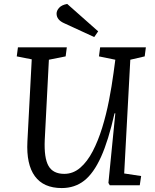

<svg xmlns="http://www.w3.org/2000/svg" viewBox="-20 -940 788 974"><path d="M610 -60 696 -47 689 0H537L530 -12L565 -365H561Q530 -227 492.5 -144Q455 -61 407 -23.5Q359 14 293 14Q201 14 157 -46Q113 -106 119 -222L141 -639L65 -654L71 -700H319L313 -654L228 -637L207 -230Q203 -139 226 -98.5Q249 -58 306 -58Q351 -58 387 -89Q423 -120 450.5 -173Q478 -226 498.5 -292.5Q519 -359 533 -431Q547 -503 556 -570L565 -637L482 -654L488 -700H720L714 -654L641 -637ZM478 -781 458 -752 306 -822Q267 -839 267 -871Q267 -886 280 -900.5Q293 -915 321 -920Z"/></svg>

Font: Literata 12pt
Style: Italic
Weight: 400
Italic angle: -2°
Designer: Latin by Veronika Burian and Jose Scaglione. Greek by Irene Vlachou. Cyrillic by Vera Evstafieva
Foundry: TypeTogether
Version: Version 3.002